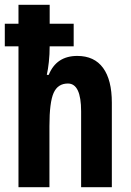

<svg xmlns="http://www.w3.org/2000/svg" viewBox="-23 -831 545 800"><path d="M184 -811V-732H284V-638H184V-641Q184 -604 180.5 -572.5Q177 -541 172 -519H180Q212 -598 299 -598Q370 -598 406.5 -548Q443 -498 443 -403V-51H315V-367Q315 -483 260 -483Q218 -483 200.5 -444Q183 -405 183 -306V-51H54V-638H-3V-732H54V-811Z"/></svg>

Font: Noto Sans Tamil UI ExtraCondensed
Style: Bold
Weight: 700
Width: 2
Designer: Jelle Bosma - Monotype Design Team
Foundry: Monotype Imaging Inc.
Version: Version 2.004; ttfautohint (v1.8.4.7-5d5b)